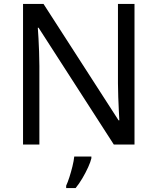

<svg xmlns="http://www.w3.org/2000/svg" viewBox="-20 -734 800 975"><path d="M663 0H558L176 -593H172Q174 -570 175.5 -538.5Q177 -507 178.5 -471.5Q180 -436 180 -399V0H97V-714H201L582 -123H586Q585 -139 583.5 -171Q582 -203 580.5 -241Q579 -279 579 -311V-714H663ZM444 70Q440 88 427.5 115.5Q415 143 398.5 171Q382 199 364 221H316V209Q324 192 332.5 165.5Q341 139 348 110.5Q355 82 357 61H444Z"/></svg>

Font: Noto Sans Meetei Mayek
Style: Regular
Weight: 400
Designer: Monotype Design Team and Neelakash Kshetrimayum
Foundry: Monotype Imaging Inc.
Version: Version 2.002